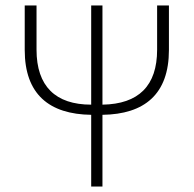

<svg xmlns="http://www.w3.org/2000/svg" viewBox="-20 -679 705 699"><path d="M312 0H353V-261C506 -263 595 -336 595 -497V-659H552V-498C552 -367 485 -300 353 -298V-659H312V-298C182 -298 113 -365 113 -498V-659H70V-497C70 -336 159 -263 312 -261Z"/></svg>

Font: Source Sans Pro Light
Style: Regular
Weight: 300
Designer: Paul D. Hunt
Foundry: Adobe Systems Incorporated
Version: Version 3.006;hotconv 1.0.111;makeotfexe 2.5.65597